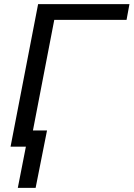

<svg xmlns="http://www.w3.org/2000/svg" viewBox="-20 -708 645 927"><path d="M164 -688H605L591 -612H242L139 -78H207L152 199H66L105 0H31Z"/></svg>

Font: Libra Sans
Style: Italic
Weight: 400
Italic angle: -12°
Foundry: Context Ltd
Version: Version 1.002